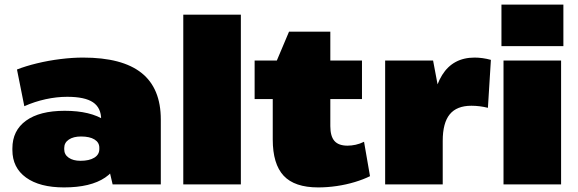

<svg xmlns="http://www.w3.org/2000/svg" viewBox="-20 -804 2518 837"><path d="M421 -214V-283Q421 -334 385.5 -358Q350 -382 273 -382Q227 -382 179 -371.5Q131 -361 86 -341L54 -501Q92 -516 141.5 -528Q191 -540 243.5 -546.5Q296 -553 342 -553Q513 -553 597 -486Q681 -419 681 -283V0H471ZM259 13Q153 13 93.5 -30Q34 -73 34 -150V-157Q34 -235 93.5 -278Q153 -321 262 -321Q375 -321 438.5 -278.5Q502 -236 502 -159V-151Q502 -73 438.5 -30Q375 13 259 13ZM331 -103Q369 -103 391 -116.5Q413 -130 413 -154V-160Q413 -183 392 -196Q371 -209 333 -209Q300 -209 280 -195.5Q260 -182 260 -159V-153Q260 -130 279.5 -116.5Q299 -103 331 -103Z M1030 -740V0H779V-740Z M1367 13Q1264 13 1216.5 -38Q1169 -89 1169 -196V-498L1240 -666H1420V-254Q1420 -210 1438 -189.5Q1456 -169 1495 -169Q1512 -169 1530.5 -173Q1549 -177 1567 -186L1593 -36Q1565 -22 1527 -10.5Q1489 1 1448 7Q1407 13 1367 13ZM1090 -540H1558V-372H1090Z M1659 -540H1868L1910 -317V0H1659ZM1860 -252Q1860 -401 1907.5 -477Q1955 -553 2049 -553Q2066 -553 2084 -550.5Q2102 -548 2120 -543L2107 -334Q2071 -343 2035 -343Q1971 -343 1940.5 -305.5Q1910 -268 1910 -190Z M2426 -540V0H2175V-540ZM2436 -784V-603H2166V-784Z"/></svg>

Font: Pathway Extreme 8pt Thin 12pt Black
Style: Regular
Weight: 900
Version: Version 1.001;gftools[0.9.26]